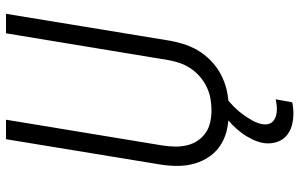

<svg xmlns="http://www.w3.org/2000/svg" viewBox="-199 -576 998 640"><g transform="rotate(-90 300.0 -256.0)"><path d="M252 8Q222 8 193 2.5Q164 -3 140 -17.5Q116 -32 99.5 -55Q83 -78 75 -105.5Q67 -133 67 -163Q67 -193 72 -223L156 -735H221L135 -213Q132 -193 131.5 -172.5Q131 -152 135.5 -132.5Q140 -113 150.5 -97Q161 -81 176.5 -70Q192 -59 212 -54.5Q232 -50 252 -50Q272 -50 291.5 -53.5Q311 -57 330 -66Q349 -75 365 -89Q381 -103 392.5 -120.5Q404 -138 410.5 -157.5Q417 -177 420 -196L509 -735H574L484 -187Q479 -160 470 -134Q461 -108 445 -84.5Q429 -61 407 -42.5Q385 -24 359 -12.5Q333 -1 305.5 3.5Q278 8 252 8ZM241 223Q220 223 200.5 217.5Q181 212 166.5 199Q152 186 146 166Q140 146 143 125Q146 106 155 87Q164 68 176.5 51Q189 34 204.5 19Q220 4 237 -8H294L293 0Q278 11 264 25Q250 39 239 54Q228 69 218.5 86Q209 103 206 120Q204 131 207 141Q210 151 218 157Q226 163 236 165.5Q246 168 257 168Q264 168 272 167Q280 166 289 164L279 219Q270 221 260.5 222Q251 223 241 223Z"/></g></svg>

Font: Iosevka Light Extended
Style: Italic
Weight: 300
Width: 7
Italic angle: -9°
Monospace: yes
Designer: Belleve Invis
Foundry: Belleve Invis
Version: Version 32.5.0; ttfautohint (v1.8.4)